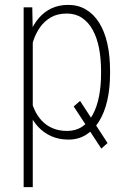

<svg xmlns="http://www.w3.org/2000/svg" viewBox="-20 -558 535 781"><path d="M305.7 -147.5 417.5 23.9 392.1 46.4 279.8 -125ZM113.3 -426.8V203.1H76.2V-528.3H111.3ZM427.7 -269.5V-259.3Q427.7 -199.2 416.5 -149.9Q405.3 -100.6 383.3 -64.9Q361.3 -29.3 330.1 -9.8Q298.8 9.8 258.8 9.8Q219.7 9.8 189 -3.9Q158.2 -17.6 136 -41.3Q113.8 -64.9 100.1 -96.2Q86.4 -127.4 81.1 -163.6V-350.1Q87.9 -390.6 102.1 -425Q116.2 -459.5 138.2 -484.9Q160.2 -510.3 189.9 -524.2Q219.7 -538.1 257.8 -538.1Q297.9 -538.1 329.6 -519.3Q361.3 -500.5 383.3 -465.6Q405.3 -430.7 416.5 -381.1Q427.7 -331.5 427.7 -269.5ZM391.1 -259.3V-269.5Q391.1 -319.3 382.8 -362.1Q374.5 -404.8 357.2 -436.3Q339.8 -467.8 313.5 -485.4Q287.1 -502.9 252 -502.9Q213.4 -502.9 186.8 -487.3Q160.2 -471.7 143.1 -447.3Q126 -422.9 116.5 -395Q106.9 -367.2 102.5 -342.3V-167.5Q108.4 -138.2 120.1 -112.3Q131.8 -86.4 150.1 -66.9Q168.5 -47.4 194.1 -36.4Q219.7 -25.4 252.9 -25.4Q288.1 -25.4 314.2 -42.7Q340.3 -60.1 357.4 -91.8Q374.5 -123.5 382.8 -166Q391.1 -208.5 391.1 -259.3Z"/></svg>

Font: Roboto Condensed ExtraLight
Style: Regular
Weight: 250
Designer: Christian Robertson
Foundry: Google
Version: Version 3.008; 2023